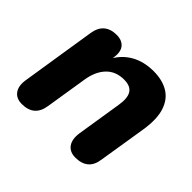

<svg xmlns="http://www.w3.org/2000/svg" viewBox="-121 -665 837 837"><g transform="rotate(45 297.5 -247.0)"><path d="M94 7Q59 7 42.5 -16.5Q26 -40 33 -81L87 -424Q93 -462 115 -480.5Q137 -499 173 -499Q207 -499 223.5 -478.5Q240 -458 233 -418L225 -365L223 -398Q248 -448 293 -474.5Q338 -501 399 -501Q453 -501 490 -479Q527 -457 542.5 -411Q558 -365 547 -292L511 -68Q506 -30 484 -11.5Q462 7 424 7Q389 7 372.5 -16.5Q356 -40 362 -81L395 -289Q403 -337 388.5 -360.5Q374 -384 334 -384Q283 -384 252 -351.5Q221 -319 212 -262L181 -68Q170 7 94 7Z"/></g></svg>

Font: Nunito ExtraLight ExtraBold
Style: Italic
Weight: 800
Italic angle: -9°
Version: Version 3.602